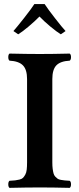

<svg xmlns="http://www.w3.org/2000/svg" viewBox="-20 -906 383 928"><path d="M232.9 -523.9V-121.1Q232.9 -103 234.6 -90.1Q236.3 -77.1 238.8 -67.9Q241.2 -58.6 247.3 -52.2Q253.4 -45.9 258.5 -42.2Q263.7 -38.6 274.2 -36.6Q284.7 -34.7 293 -33.9Q301.3 -33.2 316.9 -32.2Q323.2 -27.8 323.2 -15.1Q323.2 -2.4 316.9 2Q232.9 0 172.9 0Q109.9 0 25.9 2Q20 -2.4 20 -15.1Q20 -27.8 25.9 -32.2Q43.9 -33.2 53.2 -34.2Q62.5 -35.2 74.2 -38.1Q85.9 -41 91.3 -46.6Q96.7 -52.2 102.1 -61.8Q107.4 -71.3 109.1 -85.9Q110.8 -100.6 110.8 -121.1V-523.9Q110.8 -569.3 91.1 -589.8Q71.3 -610.4 25.9 -612.8Q20 -617.2 20 -629.9Q20 -642.6 25.9 -647Q111.8 -645 171.9 -645Q234.9 -645 316.9 -647Q323.2 -642.6 323.2 -629.9Q323.2 -617.2 316.9 -612.8Q272 -610.4 252.4 -590.1Q232.9 -569.8 232.9 -523.9ZM44.9 -755.9Q61 -773.9 96.7 -819.3Q132.3 -864.7 146 -886.2H195.8Q210.9 -862.8 246.3 -817.4Q281.7 -772 296.9 -755.9L273.9 -740.2Q254.4 -752 223.9 -777.3Q193.4 -802.7 170.9 -826.2Q147.9 -802.7 117.4 -777.1Q86.9 -751.5 67.9 -740.2Z"/></svg>

Font: Common Serif SemiBold
Style: Regular
Weight: 600
Designer: Philipp H. Poll, Khaled Hosny
Foundry: Stefan Peev, Context Ltd.
Version: Version 1.026